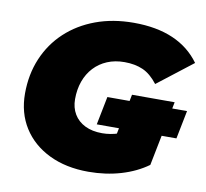

<svg xmlns="http://www.w3.org/2000/svg" viewBox="-81 -804 977 909"><g transform="rotate(10 408.0 -350.0)"><path d="M400 16Q292 16 211 -23.5Q130 -63 85.5 -133.5Q41 -204 41 -297Q41 -389 73.5 -466Q106 -543 166 -599Q226 -655 308.5 -685.5Q391 -716 491 -716Q601 -716 680.5 -681.5Q760 -647 809 -579L640 -448Q606 -492 568 -508.5Q530 -525 480 -525Q434 -525 397 -509.5Q360 -494 333.5 -465.5Q307 -437 293 -398Q279 -359 279 -312Q279 -271 297.5 -240Q316 -209 350.5 -192Q385 -175 433 -175Q473 -175 513 -188.5Q553 -202 595 -235L684 -67Q629 -27 556 -5.5Q483 16 400 16ZM486 -103 541 -379H746L684 -67ZM401 -212 428 -348H811L784 -212Z"/></g></svg>

Font: Montserrat Thin Black
Style: Italic
Weight: 900
Italic angle: -11.3°
Version: Version 9.000